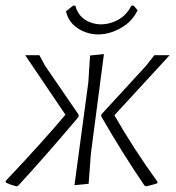

<svg xmlns="http://www.w3.org/2000/svg" viewBox="-28 -650 623 678"><path d="M444 -630 458 -614Q439 -574 399.5 -551.5Q360 -529 320.5 -528.5Q281 -528 247.5 -549.5Q214 -571 205 -610L230 -630H238Q249 -588 288.5 -572Q328 -556 371.5 -572Q415 -588 436 -630ZM235 4 284 -360 290 -454 339 -459 293 -108 285 -1ZM30 8Q10 3 -7 -5L-8 -11Q129 -156 203 -245L61 -455H111L131 -418L249 -246L250 -238Q131 -97 36 6ZM488 8 482 5Q403 -111 329 -240L330 -246L488 -418L517 -455H571L376 -243Q441 -129 528 -8V-3Q514 2 488 8Z"/></svg>

Font: Alegreya Sans Light
Style: Italic
Weight: 300
Italic angle: -7°
Designer: Juan Pablo del Peral
Foundry: Huerta Tipografica
Version: Version 2.007